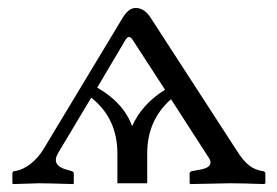

<svg xmlns="http://www.w3.org/2000/svg" viewBox="-20 -462 698 484"><path d="M295.9 -360.8 225.1 -241.2Q292 -202.6 313 -144Q337.9 -199.7 396 -235.8L314.9 -360.8Q305.2 -376.5 295.9 -360.8ZM351.1 0H275.9V-75.2Q275.9 -163.6 210 -215.8L127 -77.1Q106.9 -43.9 151.9 -33.2L160.2 -30.8Q166 -28.8 166 -24.9V0L165 2Q98.1 0 79.1 0L13.2 2L11.2 0V-24.9Q11.2 -27.3 12.9 -29.1Q14.6 -30.8 17.1 -30.8Q36.6 -33.2 56.6 -48.6Q76.7 -64 90.8 -87.9L289.1 -417Q304.2 -441.9 321.8 -441.9Q344.2 -441.9 359.9 -417L577.1 -82Q593.3 -56.2 608.4 -44.7Q623.5 -33.2 642.1 -30.8Q648.9 -29.8 648.9 -24.9V0L646 2Q589.8 0 560.1 0L460 2L458 0V-24.9Q458 -29.3 464.8 -30.8L478 -33.2Q502 -36.6 508.1 -44.9Q514.2 -53.2 505.9 -64.9L411.1 -211.9Q351.1 -159.2 351.1 -75.2Z"/></svg>

Font: Common Serif
Style: Bold
Weight: 700
Designer: Philipp H. Poll, Khaled Hosny
Foundry: Stefan Peev, Context Ltd.
Version: Version 1.026